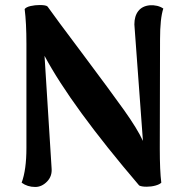

<svg xmlns="http://www.w3.org/2000/svg" viewBox="-20 -729 740 763"><path d="M66 -3Q85 -54 85 -141V-555Q85 -638 78 -693Q84 -701 101.5 -705Q119 -709 138 -709Q163 -709 169 -703Q194 -667 312 -510Q419 -367 472.5 -292Q526 -217 548 -169L515 -618L514 -632Q514 -665 529.5 -685Q545 -705 575 -708Q607 -710 629 -695Q616 -656 616 -572L615 -139Q615 -50 621 -3Q614 4 597.5 8.5Q581 13 563 13Q542 13 533 8Q264 -307 157 -507L185 -61Q188 -29 167 -7.5Q146 14 120 14Q89 14 66 -3Z"/></svg>

Font: Arima Madurai Black
Style: Regular
Weight: 900
Designer: Joana Correia and Natanael Gama
Foundry: NDISCOVER
Version: Version 1.020